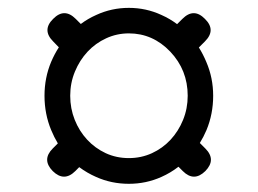

<svg xmlns="http://www.w3.org/2000/svg" viewBox="-20 -441 642 478"><path d="M300.8 -421.4Q343.8 -421.4 381.8 -403.8Q402.8 -394.5 420.9 -380.9L434.1 -394Q462.4 -422.4 490.2 -394Q518.6 -366.2 490.2 -337.9L475.1 -322.8Q485.8 -305.7 493.7 -286.6Q510.7 -247.1 510.7 -202.6Q510.7 -157.2 494.1 -117.2Q486.8 -100.1 477.5 -85L491.2 -71.3Q519 -43.5 491.2 -15.1Q462.9 12.7 435.1 -15.1L424.3 -25.9Q404.8 -10.7 381.8 -0.5Q343.8 16.6 300.8 16.6Q257.3 16.6 219.2 -0.5Q196.8 -10.3 177.2 -24.9L167.5 -15.1Q139.6 12.7 111.3 -15.1Q83.5 -43.5 111.3 -71.3L124 -84Q114.7 -99.6 107.4 -117.2Q90.8 -157.2 90.8 -202.6Q90.8 -247.6 107.4 -287.1Q115.7 -306.6 126.5 -323.2L112.3 -337.9Q84 -366.2 112.3 -394Q140.1 -422.4 168.5 -394L181.2 -381.3Q198.7 -394.5 219.7 -403.8Q257.8 -421.4 300.8 -421.4ZM403.8 -312.5Q360.4 -357.9 300.8 -357.9Q271 -357.9 244.4 -345.7Q217.8 -333.5 198 -312.3Q178.2 -291 166.5 -262.7Q154.8 -234.4 154.8 -202.6Q154.8 -170.9 166 -142.8Q177.2 -114.7 196.8 -93.5Q216.3 -72.3 242.9 -59.8Q269.5 -47.4 300.8 -47.4Q331.5 -47.4 358.2 -59.6Q384.8 -71.8 404.5 -93Q424.3 -114.3 435.8 -142.6Q447.3 -170.9 447.3 -202.6Q447.3 -266.6 403.8 -312.5Z"/></svg>

Font: Erica Type
Style: Regular
Weight: 400
Designer: Peter Wiegel
Foundry: Peter Wiegel
Version: Version 1.000 2010 initial release